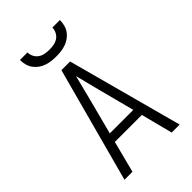

<svg xmlns="http://www.w3.org/2000/svg" viewBox="-278 -1056 1156 1156"><g transform="rotate(-45 300.0 -477.5)"><path d="M65 0 263 -735H337L535 0H467L415 -202H185L133 0ZM200 -260H400L340 -490Q330 -529 320 -568.5Q310 -608 300 -648Q290 -608 280 -568.5Q270 -529 260 -490ZM300 -815Q279 -815 258.5 -817.5Q238 -820 218 -827Q198 -834 181 -846.5Q164 -859 152 -876Q140 -893 135 -913.5Q130 -934 130 -955H194Q194 -936 203 -918.5Q212 -901 227.5 -890.5Q243 -880 262 -876.5Q281 -873 300 -873Q319 -873 338 -876.5Q357 -880 372.5 -890.5Q388 -901 397 -918.5Q406 -936 406 -955H470Q470 -934 465 -913.5Q460 -893 448 -876Q436 -859 419 -846.5Q402 -834 382 -827Q362 -820 341.5 -817.5Q321 -815 300 -815Z"/></g></svg>

Font: Iosevka SS04 Light Extended
Style: Regular
Weight: 300
Width: 7
Monospace: yes
Designer: Belleve Invis
Foundry: Belleve Invis
Version: Version 19.0.0; ttfautohint (v1.8.4)